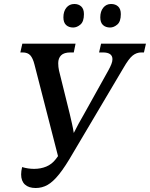

<svg xmlns="http://www.w3.org/2000/svg" viewBox="-20 -933 752 963"><path d="M159 10Q124 10 105 -7.5Q86 -25 86 -58Q86 -75 91 -95Q121 -86 151 -86Q184 -86 212 -97.5Q240 -109 260 -135L271 -150L153 -609Q145 -641 132 -655.5Q119 -670 93 -670H82L92 -714H359L350 -670H334Q301 -670 286.5 -655.5Q272 -641 272 -616Q272 -597 276 -579L330 -361Q336 -334 341 -313Q346 -292 350 -266Q363 -292 374.5 -313Q386 -334 401 -360L523 -579Q533 -597 538.5 -611Q544 -625 544 -636Q544 -670 496 -670H477L487 -714H712L702 -670H689Q665 -670 645.5 -654.5Q626 -639 599 -592L346 -165Q307 -97 276.5 -59Q246 -21 218.5 -5.5Q191 10 159 10ZM532 -795Q510 -795 496.5 -807.5Q483 -820 483 -846Q483 -876 498 -894.5Q513 -913 537 -913Q559 -913 572.5 -900.5Q586 -888 586 -862Q586 -825 568.5 -810Q551 -795 532 -795ZM347 -795Q325 -795 311.5 -807.5Q298 -820 298 -846Q298 -876 313 -894.5Q328 -913 353 -913Q374 -913 387.5 -900.5Q401 -888 401 -862Q401 -825 383.5 -810Q366 -795 347 -795Z"/></svg>

Font: Noto Serif SemiCondensed Medium
Style: Italic
Weight: 500
Width: 4
Italic angle: -12°
Designer: Monotype Design Team
Foundry: Monotype Imaging Inc.
Version: Version 2.013